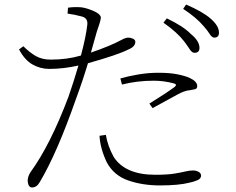

<svg xmlns="http://www.w3.org/2000/svg" viewBox="-20 -789 1040 847"><path d="M792 -607Q761 -647 701 -689L716 -708Q789 -673 822 -639Q860 -608 860 -578Q860 -556 838 -556Q827 -556 817 -571.5Q807 -587 792 -607ZM878 -674Q847 -711 788 -750L801 -769Q875 -737 909 -707Q946 -675 946 -645Q946 -623 925 -623Q915 -623 905 -639Q895 -655 878 -674ZM518 -416 511 -443Q546 -453 590 -460.5Q634 -468 679 -468Q729 -468 763.5 -461Q798 -454 817 -445Q850 -430 850 -409Q850 -398 840.5 -395.5Q831 -393 818 -391Q795 -390 761 -371Q714 -345 653 -312L639 -332Q712 -377 751 -406Q763 -417 747 -421Q703 -433 658 -433Q585 -433 518 -416ZM447 -194 419 -190Q422 -134 451 -73Q482 -15 545.5 7Q609 29 685 29Q768 29 815 17Q835 13 851 6Q867 -1 867 -14Q867 -25 856 -31Q845 -37 832 -37Q816 -37 797.5 -32.5Q779 -28 748.5 -23Q718 -18 665 -18Q533 -18 482 -96Q455 -145 447 -194ZM83 -585Q111 -557 138.5 -541.5Q166 -526 204 -526Q276 -526 337 -544Q359 -626 365 -679Q369 -708 342 -716Q309 -725 278 -729L280 -755Q305 -759 336 -757Q358 -755 389.5 -742Q421 -729 425 -713Q425 -703 419 -685Q413 -667 407 -649L381 -557Q466 -586 516 -613Q534 -623 546 -623Q557 -623 567 -618Q577 -613 577 -605Q577 -583 547 -571Q500 -547 368 -510Q344 -430 315 -352Q231 -112 155 15Q142 38 121 38Q105 38 102 10Q102 -11 115 -30Q202 -150 282 -362Q305 -428 326 -500Q260 -485 197 -485Q158 -485 123.5 -504.5Q89 -524 64 -571Z"/></svg>

Font: Minh Nguyen ExtraLight
Style: Regular
Weight: 250
Designer: Ryoko NISHIZUKA 西塚涼子 (kana & ideographs); Frank Grießhammer (Latin, Greek & Cyrillic); Wenlong ZHANG 张文龙 (bopomofo); San
Foundry: Adobe
Version: Version 1.100;July 7, 2023;FontCreator 14.0.0.2814 64-bit